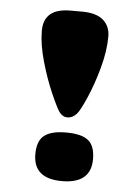

<svg xmlns="http://www.w3.org/2000/svg" viewBox="-47 -626 488 673"><g transform="rotate(5 197.0 -289.0)"><path d="M80 -509Q80 -588 174 -588H214Q265 -588 289.5 -566.5Q314 -545 314 -509Q314 -458 297.5 -398Q281 -338 260 -290Q239 -242 228 -230Q213 -214 196 -214Q179 -214 167 -230Q157 -244 135.5 -293Q114 -342 97 -401.5Q80 -461 80 -509ZM95 -76Q95 -123 119.5 -142Q144 -161 196 -161Q250 -161 274 -142Q298 -123 298 -76Q298 10 196 10Q95 10 95 -76Z"/></g></svg>

Font: Dashboard
Style: Regular
Weight: 400
Designer: jaiki
Version: Version 1.000